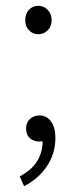

<svg xmlns="http://www.w3.org/2000/svg" viewBox="-20 -484 265 662"><path d="M67 -414Q67 -437 80 -450.5Q93 -464 112 -464Q131 -464 144.5 -450Q158 -436 158 -414Q158 -393 144.5 -379.5Q131 -366 112 -366Q93 -366 80 -379.5Q67 -393 67 -414ZM116 -86Q141 -86 156 -65Q171 -44 171 -9Q171 46 141.5 89.5Q112 133 63 158L48 124Q126 84 127 3Q123 4 116 4Q96 4 83 -7.5Q70 -19 70 -41Q70 -62 83.5 -74Q97 -86 116 -86Z"/></svg>

Font: Assistant Light
Style: Regular
Weight: 300
Designer: Hebrew By Ben Nathan, Latin by Paul Hunt
Version: Version 2.001;PS 002.001;hotconv 1.0.88;makeotf.lib2.5.64775